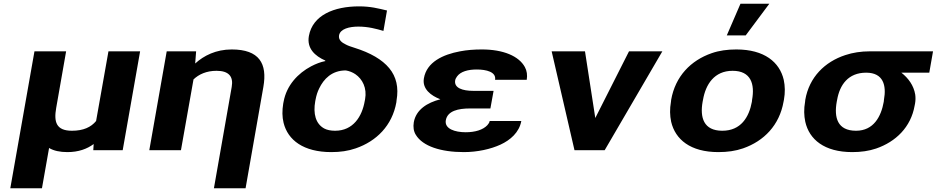

<svg xmlns="http://www.w3.org/2000/svg" viewBox="-20 -802 5001 1025"><path d="M480 -33 478 0H635L728 -528H559L493 -156C466 -123 425 -104 364 -104C279 -104 267 -152 280 -226L333 -528H164L35 203H204L242 -12C267 3 300 10 340 10C399 10 445 -7 480 -33Z M1136 -424C1201 -424 1227 -394 1217 -338L1122 203H1291L1386 -338C1408 -463 1364 -538 1217 -538C1133 -538 1068 -505 1022 -463L1027 -528H870L777 0H946L1013 -378C1041 -405 1082 -424 1136 -424Z M1893 -660C1946 -660 1989 -648 2027 -637L2046 -746C1999 -757 1959 -768 1897 -768C1763 -768 1649 -721 1629 -610C1617 -543 1662 -503 1716 -479L1717 -476C1691 -471 1666 -461 1641 -448C1571 -411 1510 -347 1494 -259L1492 -249C1486 -212 1486 -178 1494 -146C1517 -54 1600 10 1749 10C1796 10 1839 4 1879 -10C1990 -48 2074 -132 2096 -256L2097 -266C2109 -335 2096 -392 2058 -438C2020 -484 1958 -520 1872 -547C1853 -553 1838 -558 1827 -564C1806 -574 1786 -588 1790 -613C1796 -648 1845 -660 1893 -660ZM1663 -262 1665 -272C1669 -293 1675 -312 1684 -330C1708 -380 1751 -426 1826 -426C1845 -423 1862 -416 1877 -406C1915 -380 1940 -332 1929 -272L1927 -262C1913 -181 1866 -104 1769 -104C1746 -104 1726 -108 1711 -116C1665 -141 1651 -195 1663 -262Z M2489 -223H2598L2615 -317H2506C2450 -317 2403 -332 2410 -373C2411 -380 2415 -387 2420 -394C2439 -420 2478 -431 2525 -431C2576 -431 2630 -418 2623 -376H2792C2796 -401 2793 -424 2782 -444C2750 -503 2666 -538 2553 -538C2511 -538 2472 -535 2436 -528C2345 -511 2258 -471 2243 -384C2233 -327 2281 -291 2331 -272C2261 -254 2201 -217 2189 -149C2185 -124 2188 -101 2200 -82C2237 -21 2334 10 2456 10C2529 10 2600 -6 2652 -30C2704 -54 2752 -95 2763 -156H2594C2593 -148 2588 -141 2582 -134C2559 -109 2517 -96 2466 -96C2409 -96 2352 -114 2360 -160C2369 -210 2426 -223 2489 -223Z M3158 -172 3103 -528H2925L3047 0H3208L3516 -528H3338Z M3563 -269 3562 -259C3555 -220 3556 -185 3563 -152C3585 -58 3665 10 3815 10C3863 10 3907 4 3947 -10C4059 -49 4141 -134 4163 -259L4165 -269C4172 -308 4171 -343 4164 -376C4142 -470 4061 -538 3911 -538C3863 -538 3819 -532 3779 -518C3667 -479 3585 -394 3563 -269ZM3995 -269 3994 -259C3979 -176 3935 -104 3836 -104C3736 -104 3716 -175 3731 -259L3733 -269C3747 -351 3793 -424 3891 -424C3990 -424 4010 -352 3995 -269ZM3933 -782 3860 -613H3961L4087 -782Z M4941 -414 4961 -528H4624C4576 -528 4532 -521 4493 -508C4383 -472 4300 -390 4279 -269L4278 -259C4271 -220 4272 -185 4279 -152C4300 -58 4380 10 4530 10C4576 10 4619 4 4657 -9C4762 -45 4843 -123 4863 -239L4865 -249C4868 -266 4868 -282 4866 -297C4858 -346 4829 -385 4792 -414ZM4604 -414C4696 -414 4713 -346 4699 -269L4698 -259C4684 -180 4644 -104 4550 -104C4450 -104 4432 -175 4447 -259L4449 -269C4463 -349 4508 -414 4604 -414Z"/></svg>

Font: Asimov
Style: XWidIt
Weight: 500
Designer: Google
Version: Version 2.000980; 2014